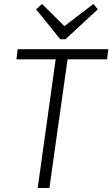

<svg xmlns="http://www.w3.org/2000/svg" viewBox="-20 -948 566 968"><path d="M526 -700 520 -649H291L325 -680L229 0H170L265 -680L289 -649H63L69 -700ZM473 -901 310 -750H284L162 -901L192 -928L316 -805H290L451 -928Z"/></svg>

Font: Pathway Extreme 28pt ExtraLight
Style: Italic
Weight: 250
Italic angle: -8°
Designer: Eduardo Rodriguez Tunni
Foundry: Eduardo Rodriguez Tunni
Version: Version 1.001;gftools[0.9.26]